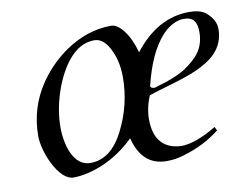

<svg xmlns="http://www.w3.org/2000/svg" viewBox="-57 -517 781 607"><g transform="rotate(-10 333.0 -213.0)"><path d="M605 -371.5C605 -317.5 576.8 -290.7 541.5 -265.5C520.5 -250.5 485.3 -236 436 -222C426.7 -222 422 -224.7 422 -230C438.7 -299.3 462.7 -351 494 -385C509.5 -401.5 533.9 -419.7 561 -420.5C561.9 -420.5 562.7 -420.5 563.6 -420.5C594 -420.5 605 -402.7 605 -371.5ZM120 -150.5C120 -228.5 152 -314.2 191 -360C210 -382.3 235.6 -403 273 -403C289 -403 303 -394 315 -376C333 -347.3 342 -313 342 -273C342 -213.7 328.3 -157.2 301 -103.5C273.7 -49.8 238 -23 194 -23C139.9 -23 120 -93.7 120 -150.5ZM400 -126C400 -151.3 405.3 -176.3 416 -201C465.8 -218.4 523.6 -230.9 571 -252C617.8 -272.8 666 -304.4 666 -370.5C666 -390.8 655.7 -409.3 635 -426C623 -434.7 606 -439 584 -439C516 -439 456.7 -406.3 406 -341C398 -370.3 387.2 -394 373.5 -412C359.8 -430 346.3 -439 333 -439C226 -439 136.5 -364.6 91 -292C65 -251.2 46 -199.2 46 -135C46 -85.1 85.5 13 134 13C147.3 13 163 11 181 7C236.3 -6.3 286.3 -34.7 331 -78C346.3 -17.3 380.3 13 433 13C452.3 13 471.3 10 490 4C533.3 -8.7 572 -28.3 606 -55L600 -67C554.7 -39.7 516.7 -26 486 -26C427.6 -28.5 400 -65.4 400 -126Z"/></g></svg>

Font: fbb
Style: Italic
Weight: 400
Italic angle: -12°
Designer: David J. Perry, Michael Sharpe
Version: Version 0.991